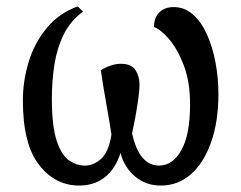

<svg xmlns="http://www.w3.org/2000/svg" viewBox="-20 -566 748 596"><path d="M226 10Q151 10 101 -54.5Q51 -119 51 -254Q51 -315 69 -374Q87 -433 125 -479Q163 -525 221 -546L238 -530Q199 -502 178 -459.5Q157 -417 149 -366Q141 -315 141 -260Q141 -174 156 -129Q171 -84 194.5 -68Q218 -52 243 -52Q270 -52 293.5 -72.5Q317 -93 326 -148Q319 -194 309 -249.5Q299 -305 293 -348Q305 -356 322 -362Q339 -368 355 -368Q388 -368 400.5 -348.5Q413 -329 413 -304Q413 -284 408.5 -253.5Q404 -223 398.5 -194Q393 -165 390 -152Q412 -52 474 -52Q516 -52 543 -100Q570 -148 570 -242Q570 -313 550 -364.5Q530 -416 503.5 -446Q477 -476 458 -482Q458 -511 474.5 -527.5Q491 -544 519 -544Q553 -544 579 -521Q605 -498 622.5 -459Q640 -420 649 -372Q658 -324 658 -274Q658 -189 635.5 -125Q613 -61 573 -25.5Q533 10 479 10Q433 10 399.5 -18Q366 -46 354 -91Q338 -41 305 -15.5Q272 10 226 10Z"/></svg>

Font: Noto Serif Condensed
Style: Regular
Weight: 400
Width: 3
Designer: Monotype Design Team
Foundry: Monotype Imaging Inc.
Version: Version 2.013; ttfautohint (v1.8.4.7-5d5b)